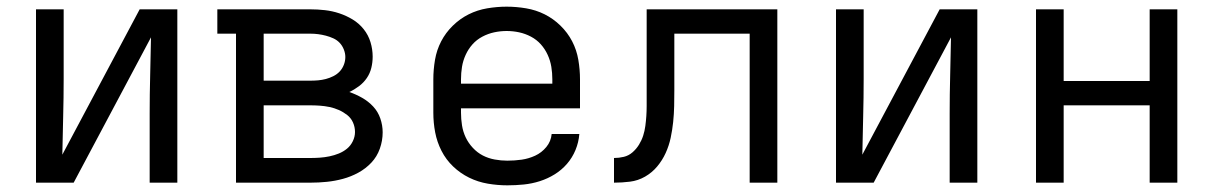

<svg xmlns="http://www.w3.org/2000/svg" viewBox="-20 -548 3640 576"><path d="M88 0V-520H171V-312Q171 -255 169.5 -198Q168 -141 167 -84L399 -520H512V0H429V-208Q429 -265 430.5 -322Q432 -379 433 -436L201 0Z M688 0V-447H632V-520H911Q933 -520 955 -517.5Q977 -515 998 -508Q1019 -501 1038 -489.5Q1057 -478 1071 -460.5Q1085 -443 1091.5 -421.5Q1098 -400 1098 -378Q1098 -361 1094 -344.5Q1090 -328 1080.5 -314Q1071 -300 1057 -289.5Q1043 -279 1028 -272Q1048 -265 1066.5 -254.5Q1085 -244 1099.5 -228.5Q1114 -213 1121 -192.5Q1128 -172 1128 -151Q1128 -126 1119.5 -102Q1111 -78 1094 -60Q1077 -42 1055 -30Q1033 -18 1009 -11.5Q985 -5 960.5 -2.5Q936 0 911 0ZM771 -306H911Q923 -306 934.5 -307Q946 -308 957.5 -311Q969 -314 980 -319.5Q991 -325 999 -333.5Q1007 -342 1011.5 -353.5Q1016 -365 1016 -377Q1016 -388 1011.5 -399.5Q1007 -411 999 -419.5Q991 -428 980 -433Q969 -438 957.5 -441Q946 -444 934.5 -445.5Q923 -447 911 -447H771ZM771 -74H911Q925 -74 939.5 -75Q954 -76 968.5 -79Q983 -82 996.5 -87.5Q1010 -93 1021 -102Q1032 -111 1038.5 -124.5Q1045 -138 1045 -152Q1045 -167 1039 -180.5Q1033 -194 1021.5 -203Q1010 -212 996.5 -218Q983 -224 968.5 -227Q954 -230 939.5 -231Q925 -232 911 -232H771Z M1502 8Q1473 8 1443.5 3Q1414 -2 1387.5 -15Q1361 -28 1339.5 -48.5Q1318 -69 1304.5 -95.5Q1291 -122 1285.5 -151Q1280 -180 1280 -210V-310Q1280 -339 1285 -368.5Q1290 -398 1303.5 -424Q1317 -450 1338.5 -471Q1360 -492 1386 -505Q1412 -518 1441.5 -523Q1471 -528 1500 -528Q1529 -528 1558.5 -523Q1588 -518 1614 -505Q1640 -492 1661.5 -471Q1683 -450 1696.5 -424Q1710 -398 1715 -368.5Q1720 -339 1720 -310V-223H1363V-210Q1363 -191 1366 -172Q1369 -153 1377 -136Q1385 -119 1398.5 -104.5Q1412 -90 1428.5 -81.5Q1445 -73 1464 -69.5Q1483 -66 1502 -66Q1524 -66 1545 -69Q1566 -72 1585.5 -81Q1605 -90 1619 -107Q1633 -124 1635 -146H1718Q1716 -121 1706.5 -98Q1697 -75 1681 -56.5Q1665 -38 1644 -25Q1623 -12 1599.5 -4.5Q1576 3 1551.5 5.5Q1527 8 1502 8ZM1363 -297H1637V-310Q1637 -329 1634 -347.5Q1631 -366 1623 -383.5Q1615 -401 1602.5 -415Q1590 -429 1573 -438Q1556 -447 1537.5 -451Q1519 -455 1500 -455Q1481 -455 1462.5 -451Q1444 -447 1427 -438Q1410 -429 1397.5 -415Q1385 -401 1377 -383.5Q1369 -366 1366 -347.5Q1363 -329 1363 -310Z M1822 0V-74Q1837 -74 1851.5 -77.5Q1866 -81 1877.5 -91Q1889 -101 1897 -114Q1905 -127 1909.5 -141Q1914 -155 1916 -170Q1918 -185 1919 -200Q1920 -215 1920 -230Q1920 -245 1920 -260V-520H2312V0H2229V-447H2003V-277Q2003 -254 2002.5 -230Q2002 -206 1999.5 -182Q1997 -158 1992 -134.5Q1987 -111 1977 -89Q1967 -67 1951.5 -48.5Q1936 -30 1915 -18Q1894 -6 1870 -3Q1846 0 1822 0Z M2488 0V-520H2571V-312Q2571 -255 2569.5 -198Q2568 -141 2567 -84L2799 -520H2912V0H2829V-208Q2829 -265 2830.5 -322Q2832 -379 2833 -436L2601 0Z M3088 0V-520H3171V-305H3429V-520H3512V0H3429V-232H3171V0Z"/></svg>

Font: Nova Nerd Font
Style: Regular
Weight: 400
Designer: Belleve Invis
Foundry: Belleve Invis
Version: Version 24.1.4; ttfautohint (v1.8.4);Nerd Fonts 3.1.1